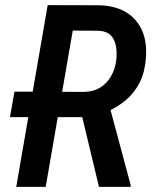

<svg xmlns="http://www.w3.org/2000/svg" viewBox="-20 -731 598 751"><path d="M166.5 -710.9 368.2 -710.4Q432.1 -708.5 474.4 -682.4Q516.6 -656.2 536.4 -609.9Q556.2 -563.5 550.3 -500.5Q546.4 -448.7 526.6 -408.9Q506.8 -369.1 473.1 -340.1Q439.5 -311 392.6 -291.5L355.5 -272.9H19L36.6 -372.6L308.6 -371.6Q344.7 -372.1 371.3 -388.2Q397.9 -404.3 414.1 -432.4Q430.2 -460.4 434.6 -494.6Q438 -522.9 433.8 -549.1Q429.7 -575.2 413.6 -592.3Q397.5 -609.4 364.7 -610.8L264.6 -611.3L158.7 0H43.5ZM367.2 0 290.5 -319.3 407.2 -319.8 491.2 -6.8V0Z"/></svg>

Font: Roboto Condensed Medium
Style: Italic
Weight: 500
Italic angle: -12°
Designer: Christian Robertson
Foundry: Google
Version: Version 3.0; 2020